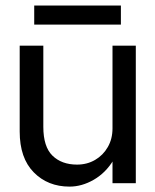

<svg xmlns="http://www.w3.org/2000/svg" viewBox="-20 -666 565 698"><path d="M104.4 -646V-576.6H419.5V-646ZM137.5 -204.9V-500H51.6V-187.8Q51.6 -91.3 102.8 -39.4Q153.9 12.4 232.9 12.4Q277.6 12.4 320.8 -12.5Q364 -37.4 392.1 -83.5Q420.1 -129.6 420.1 -193.4L389 -199.4Q389 -161 371.9 -131.4Q354.9 -101.7 325.8 -84.7Q296.6 -67.6 260.2 -67.6Q204.3 -67.6 170.9 -100Q137.5 -132.4 137.5 -204.9ZM473.7 0V-500H389V0Z"/></svg>

Font: Overused Grotesk Light
Style: Regular
Weight: 300
Designer: RandomMaerks
Version: Version 0.005